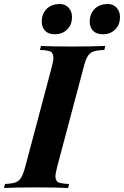

<svg xmlns="http://www.w3.org/2000/svg" viewBox="-61 -937 618 957"><path d="M283.2 -20 278.8 0Q220.7 -2.9 116.2 -2.9Q11.7 -2.9 -41 0L-36.1 -20Q-1.5 -21.5 16.1 -27.8Q33.7 -34.2 44.4 -51.8Q55.2 -69.3 64.9 -106L196.8 -602.1Q205.1 -633.8 205.1 -649.4Q205.1 -665 196.3 -675.8Q187.5 -686.5 138.2 -688L143.1 -708Q192.4 -705.1 295.9 -705.1Q399.4 -705.1 463.9 -708L459 -688Q421.9 -686.5 404.3 -680.2Q386.7 -673.8 376 -656.7Q365.2 -639.6 356 -602.1L224.1 -106Q215.3 -71.8 215.3 -57.1Q215.3 -42.5 224.1 -32.2Q232.9 -22 283.2 -20ZM537.1 -852.1Q537.1 -823.7 524.9 -804.7Q500 -766.1 451.2 -766.1Q418.9 -766.6 402.3 -784.2Q385.7 -801.8 386.2 -830.1Q386.7 -858.4 398.4 -877Q410.2 -896.5 429.7 -906.7Q449.2 -917 476.6 -917Q503.9 -917 520.5 -898.4Q537.1 -879.9 537.1 -852.1ZM297.9 -852.1Q297.9 -823.7 285.6 -804.7Q260.7 -766.1 210.9 -766.1Q179.2 -766.6 163.1 -784.2Q147 -801.8 147 -830.1Q147.5 -858.4 159.2 -877Q170.9 -896.5 190.4 -906.7Q210 -917 237.3 -917Q264.6 -917 281.2 -898.4Q297.9 -879.9 297.9 -852.1Z"/></svg>

Font: PlayfairDisplay-BoldItalic
Style: Bold Italic
Weight: 700
Italic angle: -14.9847°
Designer: Claus Eggers Sørensen
Foundry: Claus Eggers Sørensen
Version: Version 1.002;PS 001.002;hotconv 1.0.70;makeotf.lib2.5.58329